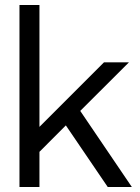

<svg xmlns="http://www.w3.org/2000/svg" viewBox="-20 -750 562 770"><path d="M497.1 -500 301.8 -305.2 508.8 0H412.1L244.1 -247.1L138.2 -141.1V0H58.1V-730H138.2V-241.2L397 -500Z"/></svg>

Font: Human Sans
Style: Regular
Weight: 400
Designer: Tim Radville
Foundry: Continuum
Version: Version 1.000;FEAKit 1.0